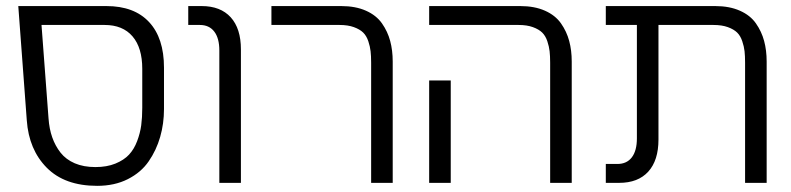

<svg xmlns="http://www.w3.org/2000/svg" viewBox="-20 -600 2596 630"><path d="M518.1 -377.9V-242.2Q518.1 -194.3 505.6 -150.9Q493.2 -107.4 468 -70.8Q442.9 -34.2 399.4 -12.2Q356 9.8 298.8 9.8Q192.4 9.8 133.5 -49.6Q74.7 -108.9 67.9 -205.1L40 -580.1H329.1Q420.4 -580.1 469.2 -527.6Q518.1 -475.1 518.1 -377.9ZM323.2 -518.1H116.2L139.2 -211.9Q141.6 -177.2 151.4 -149.4Q161.1 -121.6 178.7 -99.1Q196.3 -76.7 225.3 -64.2Q254.4 -51.8 293 -51.8Q330.6 -51.8 358.6 -63.2Q386.7 -74.7 403.3 -92.5Q419.9 -110.4 429.9 -136.7Q439.9 -163.1 443.4 -189Q446.8 -214.8 446.8 -246.1V-374Q446.8 -443.4 414.8 -480.7Q382.8 -518.1 323.2 -518.1Z M770.5 -438V0H699.7V-434.1Q699.7 -474.6 683.1 -496.3Q666.5 -518.1 635.7 -518.1H597.7V-580.1H641.6Q703.6 -580.1 737.1 -543.2Q770.5 -506.3 770.5 -438Z M1268.6 -397.9V0H1197.8V-394Q1197.8 -416.5 1196 -431.9Q1194.3 -447.3 1188.5 -464.8Q1182.6 -482.4 1171.6 -493.2Q1160.6 -503.9 1141.1 -511Q1121.6 -518.1 1093.8 -518.1H870.6V-580.1H1099.6Q1146.5 -580.1 1180.7 -564.9Q1214.8 -549.8 1233.4 -523.2Q1252 -496.6 1260.3 -465.6Q1268.6 -434.6 1268.6 -397.9Z M1856 -397.9V0H1785.2V-394Q1785.2 -416.5 1783.4 -431.9Q1781.7 -447.3 1775.9 -464.8Q1770 -482.4 1759 -493.2Q1748 -503.9 1728.5 -511Q1709 -518.1 1681.2 -518.1H1388.2V-580.1H1687Q1733.9 -580.1 1768.1 -564.9Q1802.2 -549.8 1820.8 -523.2Q1839.4 -496.6 1847.7 -465.6Q1856 -434.6 1856 -397.9ZM1388.2 -335.9H1459V0H1388.2Z M2495.6 -397.9V0H2424.8V-394Q2424.8 -416.5 2423.1 -431.9Q2421.4 -447.3 2415.5 -464.8Q2409.7 -482.4 2398.7 -493.2Q2387.7 -503.9 2368.2 -511Q2348.6 -518.1 2320.8 -518.1H2140.6V-142.1Q2140.6 -73.7 2107.2 -36.9Q2073.7 0 2011.7 0H1967.8V-62H2005.9Q2036.6 -62 2053.2 -83.7Q2069.8 -105.5 2069.8 -146V-518.1H1967.8V-580.1H2326.7Q2373.5 -580.1 2407.7 -564.9Q2441.9 -549.8 2460.4 -523.2Q2479 -496.6 2487.3 -465.6Q2495.6 -434.6 2495.6 -397.9Z"/></svg>

Font: LT Superior
Style: Regular
Weight: 400
Designer: Daniel Lyons
Foundry: LyonsType
Version: Version 1.000